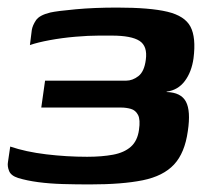

<svg xmlns="http://www.w3.org/2000/svg" viewBox="-20 -482 559 507"><path d="M217 5Q181 5 146 4Q111 3 81 -1Q51 -5 28 -12Q9 -18 4 -30.5Q-1 -43 1 -54L7 -95Q48 -81 102 -74.5Q156 -68 210 -68Q249 -68 278.5 -73.5Q308 -79 325.5 -94.5Q343 -110 347 -139Q351 -166 344.5 -178.5Q338 -191 325.5 -194.5Q313 -198 300 -198H89L99 -269H313Q330 -269 345.5 -281Q361 -293 365 -324Q370 -360 348.5 -374Q327 -388 275 -388H241Q214 -388 179 -385Q144 -382 111.5 -376Q79 -370 59 -363L64 -403Q66 -415 75 -428.5Q84 -442 113 -449Q131 -453 180 -457.5Q229 -462 289 -462Q376 -462 422 -451Q468 -440 483 -411.5Q498 -383 491 -328Q486 -292 468 -268Q450 -244 420 -240V-239Q458 -238 471 -213.5Q484 -189 476 -136Q468 -78 439.5 -47.5Q411 -17 357 -6Q303 5 217 5Z"/></svg>

Font: Genos Thin SemiBold
Style: Italic
Weight: 600
Italic angle: -8°
Version: Version 1.010